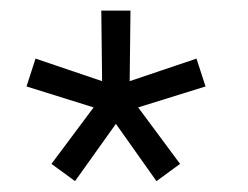

<svg xmlns="http://www.w3.org/2000/svg" viewBox="-20 -740 468 362"><path d="M198.5 -506.5 275 -398.5 319.5 -431 240.5 -537.5 367.5 -577 350.5 -629.5 224.5 -587 226 -720H171L172.5 -587L47 -629.5L30 -577L156.5 -537.5L77 -431L121.5 -398.5Z"/></svg>

Font: Vela Sans Light
Style: Regular
Weight: 300
Designer: Principal design: Mikhail Sharanda - project Manrope.
Design modification: Ravid Balaliev
Foundry: Mikhail Sharanda
Version: Version 1.001